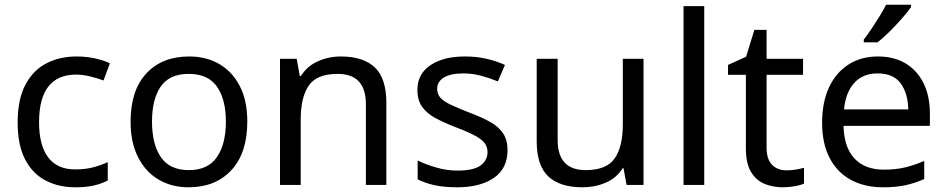

<svg xmlns="http://www.w3.org/2000/svg" viewBox="-20 -786 4023 816"><path d="M300 10Q229 10 173.5 -19Q118 -48 86.5 -109Q55 -170 55 -265Q55 -364 88 -426Q121 -488 177.5 -517Q234 -546 306 -546Q347 -546 385 -537.5Q423 -529 447 -517L420 -444Q396 -453 364 -461Q332 -469 304 -469Q146 -469 146 -266Q146 -169 184.5 -117.5Q223 -66 299 -66Q343 -66 376.5 -75Q410 -84 438 -97V-19Q411 -5 378.5 2.5Q346 10 300 10Z M1031 -269Q1031 -136 963.5 -63Q896 10 781 10Q710 10 654.5 -22.5Q599 -55 567 -117.5Q535 -180 535 -269Q535 -402 602 -474Q669 -546 784 -546Q857 -546 912.5 -513.5Q968 -481 999.5 -419.5Q1031 -358 1031 -269ZM626 -269Q626 -174 663.5 -118.5Q701 -63 783 -63Q864 -63 902 -118.5Q940 -174 940 -269Q940 -364 902 -418Q864 -472 782 -472Q700 -472 663 -418Q626 -364 626 -269Z M1428 -546Q1524 -546 1573 -499.5Q1622 -453 1622 -349V0H1535V-343Q1535 -472 1415 -472Q1326 -472 1292 -422Q1258 -372 1258 -278V0H1170V-536H1241L1254 -463H1259Q1285 -505 1331 -525.5Q1377 -546 1428 -546Z M2137 -148Q2137 -70 2079 -30Q2021 10 1923 10Q1867 10 1826.5 1Q1786 -8 1755 -24V-104Q1787 -88 1832.5 -74.5Q1878 -61 1925 -61Q1992 -61 2022 -82.5Q2052 -104 2052 -140Q2052 -160 2041 -176Q2030 -192 2001.5 -208Q1973 -224 1920 -244Q1868 -264 1831 -284Q1794 -304 1774 -332Q1754 -360 1754 -404Q1754 -472 1809.5 -509Q1865 -546 1955 -546Q2004 -546 2046.5 -536.5Q2089 -527 2126 -510L2096 -440Q2062 -454 2025 -464Q1988 -474 1949 -474Q1895 -474 1866.5 -456.5Q1838 -439 1838 -409Q1838 -387 1851 -371.5Q1864 -356 1894.5 -341.5Q1925 -327 1976 -307Q2027 -288 2063 -268Q2099 -248 2118 -219.5Q2137 -191 2137 -148Z M2715 -536V0H2643L2630 -71H2626Q2600 -29 2554 -9.5Q2508 10 2456 10Q2359 10 2310 -36.5Q2261 -83 2261 -185V-536H2350V-191Q2350 -63 2469 -63Q2558 -63 2592.5 -113Q2627 -163 2627 -257V-536Z M2973 0H2885V-760H2973Z M3322 -62Q3342 -62 3363 -65.5Q3384 -69 3397 -73V-6Q3383 1 3357 5.5Q3331 10 3307 10Q3265 10 3229.5 -4.5Q3194 -19 3172 -55Q3150 -91 3150 -156V-468H3074V-510L3151 -545L3186 -659H3238V-536H3393V-468H3238V-158Q3238 -109 3261.5 -85.5Q3285 -62 3322 -62Z M3711 -546Q3780 -546 3829.5 -516Q3879 -486 3905.5 -431.5Q3932 -377 3932 -304V-251H3565Q3567 -160 3611.5 -112.5Q3656 -65 3736 -65Q3787 -65 3826.5 -74.5Q3866 -84 3908 -102V-25Q3867 -7 3827 1.5Q3787 10 3732 10Q3656 10 3597.5 -21Q3539 -52 3506.5 -113.5Q3474 -175 3474 -264Q3474 -352 3503.5 -415Q3533 -478 3586.5 -512Q3640 -546 3711 -546ZM3710 -474Q3647 -474 3610.5 -433.5Q3574 -393 3567 -321H3840Q3839 -389 3808 -431.5Q3777 -474 3710 -474ZM3852 -756Q3840 -738 3815 -709.5Q3790 -681 3761.5 -652.5Q3733 -624 3709 -606H3651V-618Q3666 -637 3683.5 -663Q3701 -689 3718 -716.5Q3735 -744 3746 -766H3852Z"/></svg>

Font: Noto Sans Wancho
Style: Regular
Weight: 400
Designer: Monotype Design Team
Foundry: Monotype Imaging Inc.
Version: Version 2.001; ttfautohint (v1.8.4.7-5d5b)